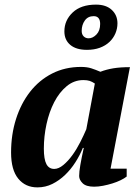

<svg xmlns="http://www.w3.org/2000/svg" viewBox="-20 -800 603 832"><path d="M339 -159Q326 -127 306.5 -96.5Q287 -66 262 -42Q237 -18 207 -3Q177 12 142 12Q90 12 59 -26Q28 -64 28 -139Q28 -217 49.5 -284.5Q71 -352 110.5 -402.5Q150 -453 206 -481.5Q262 -510 331 -510Q357 -510 375.5 -504Q394 -498 415 -489Q441 -499 471 -504Q501 -509 543 -509L459 -69H529V-35Q519 -27 502.5 -19Q486 -11 466.5 -5Q447 1 426.5 5Q406 9 388 9Q353 9 338 -6Q323 -21 323 -37Q323 -55 328 -84.5Q333 -114 343 -159ZM215 -68Q234 -68 254.5 -85Q275 -102 293.5 -127.5Q312 -153 327.5 -183.5Q343 -214 354 -240L391 -438Q379 -446 368.5 -449.5Q358 -453 341 -453Q301 -453 269 -426.5Q237 -400 215 -357.5Q193 -315 181.5 -262Q170 -209 170 -156Q170 -110 181 -89Q192 -68 215 -68ZM334 -666Q334 -651 342.5 -642.5Q351 -634 364 -634Q382 -634 398 -650.5Q414 -667 414 -696Q414 -730 386 -730Q361 -730 347.5 -711Q334 -692 334 -666ZM259 -664Q259 -712 295 -746Q331 -780 396 -780Q440 -780 464.5 -757Q489 -734 489 -699Q489 -676 480 -655Q471 -634 454 -618Q437 -602 412.5 -593Q388 -584 357 -584Q310 -584 284.5 -605.5Q259 -627 259 -664Z"/></svg>

Font: PTSerif
Style: Bold Italic
Weight: 700
Italic angle: -12°
Designer: A.Korolkova, O.Umpeleva, V.Yefimov
Foundry: ParaType Ltd
Version: Version 1.000W OFL; ttfautohint (v1.2) -l 8 -r 50 -G 200 -x 